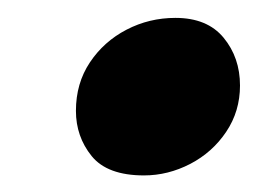

<svg xmlns="http://www.w3.org/2000/svg" viewBox="-20 -532 295 220"><path d="M145 -331Q103 -331 85 -353.2Q67 -375.5 67 -405Q67 -436.5 83 -460.5Q99 -484.5 125 -498Q151 -511.5 181 -511.5Q217.5 -511.5 236.2 -488.8Q255 -466 255 -434Q255 -404.5 239.2 -381Q223.5 -357.5 198 -344.2Q172.5 -331 145 -331Z"/></svg>

Font: Grandstander Thin ExtraBold
Style: Italic
Weight: 800
Italic angle: -15°
Version: Version 1.200